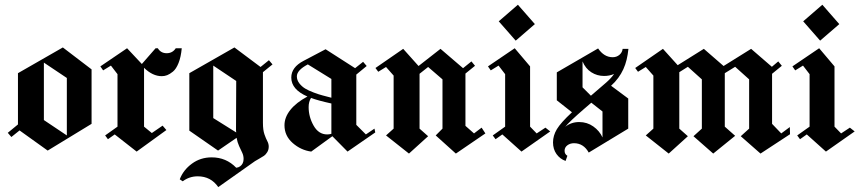

<svg xmlns="http://www.w3.org/2000/svg" viewBox="-20 -629 3590 802"><path d="M163.3 -127.5 259.2 -63.3V-303.3L163.3 -367.5ZM27.5 -56.7 12.5 -74.2 55 -109.2Q55 -145 55 -216.2Q55 -287.5 55 -323.3L242.5 -430.8L362.5 -339.2V-111.7L179.2 0L61.7 -84.2Z M659.2 -104.2 675 -85.8 550.8 4.2 459.2 -67.5 430.8 -47.5 419.2 -63.3 470.8 -100V-319.2L443.3 -355L410.8 -335L399.2 -351.7L510.8 -427.5L572.5 -361.7L630 -427.5H639.2Q651.7 -406.7 676.2 -406.7Q700.8 -406.7 714.2 -427.5H739.2Q735.8 -390.8 725.8 -365.8Q715.8 -340.8 702.5 -330Q689.2 -319.2 678.3 -315Q667.5 -310.8 655.8 -310.8Q617.5 -310.8 581.7 -345.8V-100L614.2 -73.3Z M966.7 71.7Q975.8 70.8 982.9 65.8Q990 60.8 993.8 52.9Q997.5 45 997.5 35Q997.5 20.8 991.7 8.8Q985.8 -3.3 978.8 -18.8Q971.7 -34.2 968.3 -53.3L890.8 0L770.8 -83.3V-323.3L959.2 -430.8L1068.3 -349.2L1103.3 -377.5L1118.3 -360L1078.3 -327.5Q1078.3 -292.5 1078.3 -221.7Q1078.3 -150.8 1078.3 -115.8Q1078.3 -85.8 1084.6 -67.9Q1090.8 -50 1096.7 -39.2Q1102.5 -28.3 1102.5 -16.7Q1102.5 -3.3 1096.2 6.7Q1090 16.7 1082.9 21.7Q1075.8 26.7 1062.9 33.8Q1050 40.8 1045 44.2L891.7 152.5Q860.8 107.5 805.8 107.5Q770.8 107.5 743.3 128.3L730.8 120Q745.8 80.8 781.7 54.6Q817.5 28.3 864.2 28.3Q925 28.3 966.7 71.7ZM966.7 -75.8Q965.8 -80.8 965.8 -85L966.7 -290.8L870.8 -355V-135.8Z M1265.8 -360Q1220 -335.8 1220 -310Q1220 -294.2 1230.4 -280.8Q1240.8 -267.5 1254.6 -259.2Q1268.3 -250.8 1290.4 -242.5Q1312.5 -234.2 1327.5 -230.4Q1342.5 -226.7 1364.2 -220.8Q1364.2 -234.2 1364.2 -260.4Q1364.2 -286.7 1364.2 -299.2ZM1280 4.2Q1236.7 -1.7 1202.5 -31.7Q1168.3 -61.7 1168.3 -105.8Q1168.3 -139.2 1192.9 -170Q1217.5 -200.8 1264.2 -225.8Q1196.7 -255 1196.7 -305Q1196.7 -348.3 1248.3 -375L1340 -423.3L1463.3 -344.2L1496.7 -370.8L1511.7 -353.3L1468.3 -317.5V-107.5L1508.3 -67.5L1544.2 -91.7L1547.5 -75.8L1431.7 4.2L1368.3 -60ZM1364.2 -196.7Q1307.5 -209.2 1279.2 -220Q1269.2 -204.2 1269.2 -181.7Q1269.2 -140.8 1290 -104.2Q1310.8 -67.5 1346.7 -67.5Q1355.8 -67.5 1364.2 -70Q1364.2 -91.7 1364.2 -133.3Q1364.2 -175 1364.2 -196.7Z M1991.7 -95.8 2007.5 -71.7 1884.2 12.5 1800 -63.3 1828.3 -91.7V-297.5L1768.3 -349.2L1732.5 -320.8V-91.7L1768.3 -60L1688.3 12.5L1592.5 -63.3L1624.2 -91.7V-313.3L1592.5 -349.2L1560 -329.2L1548.3 -345L1664.2 -425L1728.3 -353.3L1820 -425L1914.2 -344.2L1949.2 -372.5L1964.2 -354.2L1924.2 -321.7V-103.3L1960 -71.7Z M2258.3 -95.8 2278.3 -80 2158.3 4.2 2078.3 -67.5 2050 -47.5 2038.3 -63.3 2090 -100V-319.2L2062.5 -355L2030 -335L2018.3 -351.7L2130 -427.5L2194.2 -351.7V-100L2221.7 -71.7ZM2063.3 -540 2143.3 -609.2 2214.2 -528.3 2134.2 -459.2Z M2342.5 43.3Q2319.2 35 2304.6 14.6Q2290 -5.8 2290 -34.2Q2290 -62.5 2306.2 -89.6Q2322.5 -116.7 2369.2 -160L2305.8 -210V-326.7L2478.3 -426.7Q2503.3 -390 2539.2 -390Q2555.8 -390 2567.5 -400Q2579.2 -410 2580.8 -425H2581.7H2605Q2602.5 -400.8 2597.5 -380Q2592.5 -359.2 2583.8 -340Q2575 -320.8 2562.5 -303.8Q2550 -286.7 2532.5 -270.8L2604.2 -217.5V-91.7L2439.2 8.3Q2417.5 -30.8 2377.5 -30.8Q2361.7 -30.8 2350 -22.1Q2338.3 -13.3 2338.3 0.8Q2338.3 15 2350 21.7ZM2450 -200 2420 -174.2Q2359.2 -121.7 2340.8 -99.2Q2365.8 -119.2 2399.2 -119.2Q2432.5 -119.2 2458.3 -100.8Q2484.2 -82.5 2496.7 -55V-163.3ZM2448.3 -229.2 2509.2 -281.7Q2531.7 -300.8 2545 -320Q2525.8 -311.7 2503.3 -311.7Q2474.2 -311.7 2450 -327.1Q2425.8 -342.5 2413.3 -372.5V-264.2Z M3050.8 -61.7 2959.2 12.5 2876.7 -60 2911.7 -91.7V-297.5L2853.3 -350L2817.5 -327.5V-91.7L2853.3 -60L2773.3 12.5L2677.5 -63.3L2709.2 -91.7V-313.3L2677.5 -349.2L2645 -329.2L2633.3 -345L2749.2 -425L2810.8 -356.7L2920 -425L3002.5 -353.3L3117.5 -425L3204.2 -350L3230.8 -372.5L3245.8 -354.2L3205 -320.8V-111.7L3243.3 -71.7L3279.2 -98.3L3280 -68.3L3156.7 12.5L3074.2 -60L3109.2 -91.7V-297.5L3050.8 -350L3007.5 -323.3V-100Z M3530 -95.8 3550 -80 3430 4.2 3350 -67.5 3321.7 -47.5 3310 -63.3 3361.7 -100V-319.2L3334.2 -355L3301.7 -335L3290 -351.7L3401.7 -427.5L3465.8 -351.7V-100L3493.3 -71.7ZM3335 -540 3415 -609.2 3485.8 -528.3 3405.8 -459.2Z"/></svg>

Font: Chomsky
Style: Regular
Weight: 400
Version: Version 2.3